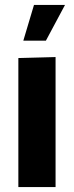

<svg xmlns="http://www.w3.org/2000/svg" viewBox="-20 -754 300 774"><path d="M54 0V-520L204 -524V0ZM74 -590 117 -734H242L165 -590Z"/></svg>

Font: Murecho SemiBold
Style: Regular
Weight: 600
Designer: Neil Summerour
Foundry: Positype
Version: Version 1.010; ttfautohint (v1.8.3)